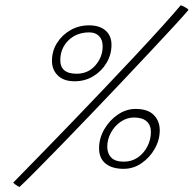

<svg xmlns="http://www.w3.org/2000/svg" viewBox="-20 -728 756 750"><path d="M56 2.5Q52.5 0.5 47.8 -2.2Q43 -5 38.5 -8.2Q34 -11.5 31.5 -14.5Q75.5 -59 133.2 -118.5Q191 -178 255.8 -245Q320.5 -312 385.2 -380.2Q450 -448.5 508.8 -511.2Q567.5 -574 613.5 -625Q659.5 -676 686 -707.5Q692 -705.5 702.2 -700.2Q712.5 -695 716.5 -689.5Q698.5 -668 659 -625.2Q619.5 -582.5 566.5 -525.8Q513.5 -469 453.2 -405.5Q393 -342 332.2 -278.5Q271.5 -215 216.8 -158.8Q162 -102.5 120 -60.2Q78 -18 56 2.5ZM463.5 -96.5Q495 -96.5 518.8 -113.2Q542.5 -130 556 -156.5Q569.5 -183 569.5 -213Q569.5 -239 552.8 -254Q536 -269 503.5 -269Q476 -269 452 -252.8Q428 -236.5 413.5 -210.2Q399 -184 399 -154.5Q399 -128.5 414.5 -112.5Q430 -96.5 463.5 -96.5ZM463 -68.5Q417.5 -68.5 392.2 -89.2Q367 -110 367 -149Q367 -188 387.5 -223.2Q408 -258.5 440.5 -280.5Q473 -302.5 509.5 -302.5Q557.5 -302.5 580.8 -278.8Q604 -255 604 -219Q604 -181.5 584.5 -147Q565 -112.5 533 -90.5Q501 -68.5 463 -68.5ZM271.5 -410.5Q229 -410.5 206 -433Q183 -455.5 183 -490.5Q183 -529 202.8 -560.2Q222.5 -591.5 255.2 -610.2Q288 -629 327.5 -629Q369 -629 392.2 -608.8Q415.5 -588.5 415.5 -553Q415.5 -514.5 396 -482Q376.5 -449.5 344 -430Q311.5 -410.5 271.5 -410.5ZM279.5 -440Q324 -440 352.5 -472.5Q381 -505 381 -547Q381 -573 366.8 -587.2Q352.5 -601.5 329 -601.5Q279 -601.5 247.2 -570.2Q215.5 -539 215.5 -492.5Q215.5 -467 231.2 -453.5Q247 -440 279.5 -440Z"/></svg>

Font: Grandstander Thin Thin
Style: Italic
Weight: 250
Italic angle: -15°
Version: Version 1.200